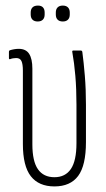

<svg xmlns="http://www.w3.org/2000/svg" viewBox="-20 -662 380 688"><path d="M175 6Q119 6 90.5 -30.5Q62 -67 62 -146V-409Q62 -432 57 -443Q52 -454 38 -454Q32 -454 26.5 -453Q21 -452 16 -450Q12 -449 12 -454V-476Q12 -481 16 -482Q22 -484 30.5 -485.5Q39 -487 47 -487Q73 -487 84.5 -469Q96 -451 96 -416V-145Q96 -84 116 -55.5Q136 -27 175 -27Q214 -27 234 -56.5Q254 -86 254 -149V-287Q254 -343 250 -390Q246 -437 239 -476Q238 -481 243 -481H269Q274 -481 275 -476Q280 -439 284 -390.5Q288 -342 288 -287V-153Q288 -69 260 -31.5Q232 6 175 6ZM115 -585Q103 -585 96.5 -591.5Q90 -598 90 -610V-617Q90 -629 96.5 -635.5Q103 -642 116 -642Q128 -642 134 -635.5Q140 -629 140 -617V-610Q140 -598 133.5 -591.5Q127 -585 115 -585ZM205 -585Q193 -585 186.5 -591.5Q180 -598 180 -610V-617Q180 -629 186.5 -635.5Q193 -642 205 -642Q217 -642 223.5 -635.5Q230 -629 230 -617V-610Q230 -598 223.5 -591.5Q217 -585 205 -585Z"/></svg>

Font: Sofia Sans Extra Condensed ExtraLight
Style: Regular
Weight: 250
Designer: Botio Nikoltchev, Ani Petrova
Foundry: lettersoup
Version: Version 4.101